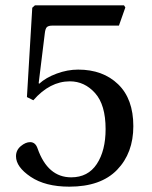

<svg xmlns="http://www.w3.org/2000/svg" viewBox="-20 -688 570 720"><path d="M40 -102Q40 -125 58 -140Q76 -155 93 -155Q113 -155 121 -131Q159 -23 247 -23Q310 -23 343 -73Q376 -123 376 -204Q376 -295 336.5 -339Q297 -383 242 -383Q167 -383 105 -312L81 -324L101 -659L111 -668H445L450 -660L426 -592H177Q162 -592 156 -586.5Q150 -581 148 -563L125 -376L127 -374Q152 -397 192.5 -412Q233 -427 273 -427Q366 -427 423 -372Q480 -317 480 -215Q480 -114 419 -51Q358 12 240 12Q150 12 95 -25Q40 -62 40 -102Z"/></svg>

Font: Heuristica
Style: Regular
Weight: 400
Version: Version 1.0.1 ; ttfautohint (v1.4.1)